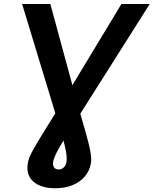

<svg xmlns="http://www.w3.org/2000/svg" viewBox="-20 -748 787 983"><path d="M93.3 -727.5H237.8L377.9 -211.4Q400.9 -131.8 417.5 -74.2Q434.1 -16.6 441.9 22.9Q449.7 62.5 445.3 88.4Q438.5 127.4 413.8 156Q389.2 184.6 350.8 200.2Q312.5 215.8 263.7 215.8Q189.9 215.8 151.1 182.1Q112.3 148.4 122.6 86.4Q125 72.3 131.3 56.4Q137.7 40.5 149.7 18.8Q161.6 -2.9 180.4 -33.9Q199.2 -64.9 226.3 -108.4Q253.4 -151.9 290 -211.4L601.6 -727.5H746.6L327.6 -65.4Q306.2 -30.3 290 -3.2Q273.9 23.9 264.2 44.7Q254.4 65.4 252 82Q249.5 99.1 257.1 109.4Q264.6 119.6 280.3 119.6Q296.4 119.6 307.1 108.6Q317.9 97.7 320.3 81.5Q322.8 64.9 320.3 44.2Q317.9 23.4 311.3 -3.7Q304.7 -30.8 294.4 -65.4Z"/></svg>

Font: Inter 24pt SemiBold
Style: Italic
Weight: 600
Italic angle: -9.3988°
Designer: Rasmus Andersson
Foundry: rsms
Version: Version 4.001;git-66647c0bb